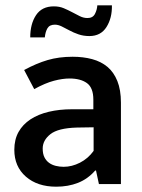

<svg xmlns="http://www.w3.org/2000/svg" viewBox="-20 -694 535 724"><path d="M71 -430Q117 -455 159.5 -467.5Q202 -480 254 -480Q294 -480 327.5 -471Q361 -462 385 -442Q409 -422 422.5 -388.5Q436 -355 436 -307V0H353L342 -51H339Q311 -19 274 -4.5Q237 10 192 10Q121 10 77.5 -28Q34 -66 34 -129Q34 -168 50 -196.5Q66 -225 95 -244Q124 -263 164 -272.5Q204 -282 252 -282H332V-318Q332 -363 308 -380.5Q284 -398 242 -398Q216 -398 183.5 -389.5Q151 -381 109 -358ZM333 -214 270 -213Q199 -211 170 -188Q141 -165 141 -134Q141 -114 147.5 -101Q154 -88 165 -80Q176 -72 190.5 -68.5Q205 -65 220 -65Q251 -65 281.5 -80.5Q312 -96 333 -125ZM94 -553Q94 -604 116 -637Q138 -670 183 -670Q204 -670 220.5 -663Q237 -656 252 -648Q267 -640 281 -633Q295 -626 310 -626Q330 -626 338 -641.5Q346 -657 347 -674H402Q403 -626 381.5 -592Q360 -558 317 -558Q295 -558 276 -564.5Q257 -571 241.5 -579.5Q226 -588 212.5 -594.5Q199 -601 187 -601Q167 -601 159 -587.5Q151 -574 149 -553Z"/></svg>

Font: Mukta Mahee Medium
Style: Regular
Weight: 500
Designer: Shuchita Grover, Noopur Datye, Girish Dalvi, Yashodeep Gholap
Foundry: Ek Type
Version: Version 2.538;PS 1.000;hotconv 16.6.51;makeotf.lib2.5.65220;